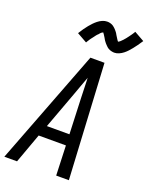

<svg xmlns="http://www.w3.org/2000/svg" viewBox="-188 -1063 897 1152"><g transform="rotate(20 261.0 -486.5)"><path d="M-12 0 270 -735H360L400 0H319L312 -190H138L69 0ZM309 -260 300 -490Q299 -522 298 -553.5Q297 -585 296 -616Q285 -585 273 -553.5Q261 -522 250 -490L165 -260ZM214 -812 150 -848Q161 -866 171.5 -881Q182 -896 192 -908Q202 -920 211.5 -930Q221 -940 233.5 -950Q246 -960 261 -966.5Q276 -973 291 -973Q296 -973 301 -972.5Q306 -972 311 -970.5Q316 -969 320 -967.5Q324 -966 328 -963.5Q332 -961 335.5 -958Q339 -955 342 -952.5Q345 -950 348.5 -946Q352 -942 355 -938.5Q358 -935 361 -931Q364 -927 366 -923.5Q368 -920 369.5 -917Q371 -914 374.5 -909Q378 -904 380.5 -899.5Q383 -895 385.5 -891.5Q388 -888 391 -884L395 -880V-879L391 -880L395 -883Q400 -885 402.5 -887.5Q405 -890 408.5 -893Q412 -896 413.5 -898Q415 -900 417.5 -902Q420 -904 421.5 -906Q423 -908 425 -910.5Q427 -913 429.5 -915.5Q432 -918 434 -921Q436 -924 438.5 -927Q441 -930 443.5 -933.5Q446 -937 448.5 -940.5Q451 -944 454 -948Q457 -952 459.5 -956Q462 -960 465 -964.5Q468 -969 470 -973L534 -937Q522 -919 511.5 -904Q501 -889 491 -877Q481 -865 472 -855Q463 -845 450.5 -835Q438 -825 423 -818.5Q408 -812 393 -812Q388 -812 383 -813Q378 -814 373 -815Q368 -816 364 -818Q360 -820 356 -822Q352 -824 348.5 -827Q345 -830 342 -833Q339 -836 335.5 -839.5Q332 -843 329 -846.5Q326 -850 323 -854Q320 -858 317.5 -861.5Q315 -865 313.5 -868Q312 -871 309 -876Q306 -881 303 -885.5Q300 -890 298 -893.5Q296 -897 292.5 -901Q289 -905 289 -906L293 -905L289 -903Q284 -901 281 -898.5Q278 -896 274.5 -892.5Q271 -889 270 -887Q269 -885 266.5 -883Q264 -881 262 -879Q260 -877 258 -874.5Q256 -872 254 -869.5Q252 -867 250 -864Q248 -861 245.5 -858Q243 -855 240.5 -851.5Q238 -848 235 -844.5Q232 -841 229.5 -837Q227 -833 224.5 -829Q222 -825 219 -820.5Q216 -816 214 -812Z"/></g></svg>

Font: Iosevka Custom
Style: Italic
Weight: 400
Italic angle: -9°
Monospace: yes
Designer: Belleve Invis
Foundry: Belleve Invis
Version: Version 30.3.3; ttfautohint (v1.8.3)